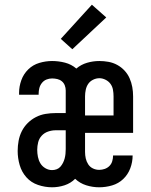

<svg xmlns="http://www.w3.org/2000/svg" viewBox="-20 -787 640 815"><path d="M201 8Q171 8 141.5 -2Q112 -12 92 -34.5Q72 -57 63.5 -86.5Q55 -116 55 -146Q55 -168 59 -189.5Q63 -211 72.5 -230Q82 -249 97.5 -264.5Q113 -280 132.5 -290Q152 -300 173.5 -303.5Q195 -307 216 -307H259V-403Q259 -414 255 -424.5Q251 -435 242.5 -442Q234 -449 223 -451.5Q212 -454 201 -454Q189 -454 177.5 -449.5Q166 -445 158 -435Q150 -425 147 -413Q144 -401 144 -389V-385H61V-393Q61 -420 70.5 -446.5Q80 -473 100 -492.5Q120 -512 147 -520Q174 -528 201 -528Q229 -528 256 -521Q283 -514 304 -496Q324 -513 349.5 -520.5Q375 -528 402 -528Q421 -528 440.5 -524.5Q460 -521 477.5 -511.5Q495 -502 508.5 -487.5Q522 -473 530 -455Q538 -437 541.5 -417.5Q545 -398 545 -378V-223H341V-142Q341 -128 344 -114.5Q347 -101 354.5 -89.5Q362 -78 374.5 -72Q387 -66 401 -66Q413 -66 424.5 -70Q436 -74 444.5 -82.5Q453 -91 456.5 -103Q460 -115 460 -127H543Q543 -99 533 -72.5Q523 -46 503 -27Q483 -8 456 0Q429 8 401 8Q373 8 346 -0.5Q319 -9 299 -28Q280 -9 254 -0.5Q228 8 201 8ZM341 -297H462V-378Q462 -392 459.5 -406Q457 -420 449 -431Q441 -442 428 -448.5Q415 -455 402 -455Q388 -455 375 -448.5Q362 -442 354.5 -431Q347 -420 344 -406Q341 -392 341 -378ZM201 -65Q211 -65 220.5 -68.5Q230 -72 236.5 -79.5Q243 -87 247.5 -96Q252 -105 254.5 -114.5Q257 -124 258 -134Q259 -144 259 -154V-234H216Q200 -234 184 -228.5Q168 -223 157 -211Q146 -199 142 -183Q138 -167 138 -151Q138 -136 141 -121Q144 -106 151.5 -93.5Q159 -81 172.5 -73Q186 -65 201 -65ZM287 -578 238 -622 370 -767 431 -713Z"/></svg>

Font: Nova
Style: Regular
Weight: 400
Monospace: yes
Designer: Belleve Invis
Foundry: Belleve Invis
Version: Version 24.1.4; ttfautohint (v1.8.4)